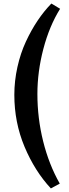

<svg xmlns="http://www.w3.org/2000/svg" viewBox="-20 -844 384 1073"><path d="M264.2 209Q174.3 112.3 117.2 -23.7Q60.1 -159.7 60.1 -314Q60.1 -392.1 77.4 -469.5Q94.7 -546.9 124.8 -611.6Q154.8 -676.3 190.7 -729.5Q226.6 -782.7 267.1 -824.2L315.9 -794.9Q255.9 -698.7 222.4 -571Q189 -443.4 189 -318.8Q189 -183.6 221.2 -54.2Q253.4 75.2 314 182.1Z"/></svg>

Font: Literata Book SemiBold
Style: Regular
Weight: 600
Designer: Latin by Veronika Burian and Jose Scaglione. Greek by Irene Vlachou. Cyrillic by Vera Evstafieva
Foundry: TypeTogether
Version: Version 2.003;PS 002.003;hotconv 1.0.88;makeotf.lib2.5.64775